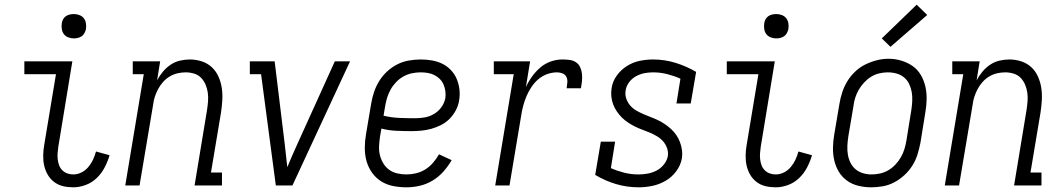

<svg xmlns="http://www.w3.org/2000/svg" viewBox="-20 -792 4540 820"><path d="M293 8Q270 8 249 3Q228 -2 211 -15Q194 -28 183.5 -46.5Q173 -65 168.5 -85.5Q164 -106 164.5 -129Q165 -152 169 -174L219 -475H84V-530H289L229 -165Q227 -152 226 -138.5Q225 -125 226.5 -111.5Q228 -98 232.5 -86Q237 -74 246 -65Q255 -56 267 -51.5Q279 -47 293 -47Q311 -47 328 -55.5Q345 -64 357.5 -79Q370 -94 377.5 -110.5Q385 -127 390 -145L448 -129Q440 -102 427 -77Q414 -52 393.5 -32Q373 -12 346 -2Q319 8 293 8ZM295 -628Q283 -628 271.5 -632.5Q260 -637 253 -646Q246 -655 244 -667.5Q242 -680 244 -693Q245 -701 249.5 -709.5Q254 -718 261.5 -723Q269 -728 278 -730Q287 -732 295 -732Q308 -732 319.5 -727.5Q331 -723 338 -714Q345 -705 347 -692.5Q349 -680 347 -667Q345 -659 340.5 -650.5Q336 -642 328.5 -637Q321 -632 312.5 -630Q304 -628 295 -628Z M515 0 594 -475H547V-530H664L651 -449Q661 -468 675.5 -485.5Q690 -503 708.5 -515.5Q727 -528 748.5 -533Q770 -538 791 -538Q817 -538 841.5 -530Q866 -522 884 -505.5Q902 -489 912.5 -466Q923 -443 927 -417.5Q931 -392 929.5 -365.5Q928 -339 924 -312L881 -55H928V0H811L864 -321Q867 -340 868.5 -359Q870 -378 867.5 -396Q865 -414 858 -430.5Q851 -447 839 -459.5Q827 -472 809.5 -477.5Q792 -483 773 -483Q756 -483 738.5 -479Q721 -475 705 -465.5Q689 -456 676.5 -442Q664 -428 655.5 -412Q647 -396 641.5 -379.5Q636 -363 634 -345L576 0Z M1158 0 1095 -475H1047V-530H1153L1196 -177Q1199 -152 1201.5 -127.5Q1204 -103 1207 -78Q1217 -103 1228 -127.5Q1239 -152 1250 -177L1410 -530H1475L1229 0Z M1716 8Q1687 8 1659 2.5Q1631 -3 1608 -17.5Q1585 -32 1569 -54.5Q1553 -77 1545.5 -103.5Q1538 -130 1538 -159.5Q1538 -189 1543 -218L1565 -348Q1569 -373 1577 -397.5Q1585 -422 1599 -445Q1613 -468 1633 -486.5Q1653 -505 1676.5 -517Q1700 -529 1726 -533.5Q1752 -538 1777 -538Q1801 -538 1824.5 -534Q1848 -530 1868.5 -520Q1889 -510 1905 -493.5Q1921 -477 1930 -456Q1939 -435 1942 -411.5Q1945 -388 1941 -364Q1938 -343 1927.5 -322.5Q1917 -302 1901 -285.5Q1885 -269 1864.5 -258.5Q1844 -248 1822.5 -242Q1801 -236 1779.5 -234Q1758 -232 1737 -232Q1704 -232 1671.5 -233.5Q1639 -235 1609 -243L1603 -209Q1600 -189 1599 -168.5Q1598 -148 1602.5 -129.5Q1607 -111 1617 -94.5Q1627 -78 1642 -67Q1657 -56 1676.5 -51.5Q1696 -47 1716 -47Q1736 -47 1757 -52Q1778 -57 1796.5 -68.5Q1815 -80 1829.5 -97Q1844 -114 1855 -133L1909 -108Q1894 -82 1873.5 -59Q1853 -36 1827 -20.5Q1801 -5 1772.5 1.5Q1744 8 1716 8ZM1752 -287Q1773 -287 1793.5 -290.5Q1814 -294 1833 -305Q1852 -316 1865 -334Q1878 -352 1882 -373Q1884 -388 1882 -403Q1880 -418 1874 -431.5Q1868 -445 1858 -455Q1848 -465 1835 -471.5Q1822 -478 1807 -480.5Q1792 -483 1776 -483Q1758 -483 1739 -479Q1720 -475 1703 -465.5Q1686 -456 1672 -441.5Q1658 -427 1648.5 -410Q1639 -393 1633.5 -375Q1628 -357 1625 -339L1618 -298Q1650 -290 1684 -288.5Q1718 -287 1752 -287Z M2095 0 2174 -475H2089V-530H2244L2226 -420Q2237 -444 2252.5 -465.5Q2268 -487 2288 -504Q2308 -521 2332.5 -529.5Q2357 -538 2382 -538Q2398 -538 2413 -536Q2428 -534 2440 -526Q2452 -518 2458 -504.5Q2464 -491 2465.5 -476.5Q2467 -462 2465.5 -446.5Q2464 -431 2461 -415H2400Q2402 -428 2403 -440.5Q2404 -453 2399 -463.5Q2394 -474 2382.5 -478.5Q2371 -483 2359 -483Q2338 -483 2317 -475.5Q2296 -468 2279 -453.5Q2262 -439 2249.5 -420Q2237 -401 2228.5 -381Q2220 -361 2214.5 -340Q2209 -319 2206 -299L2156 0Z M2708 8Q2657 8 2610.5 -6Q2564 -20 2522 -45L2546 -187H2607L2589 -74Q2616 -62 2645.5 -54.5Q2675 -47 2707 -47Q2726 -47 2745.5 -50.5Q2765 -54 2783 -63Q2801 -72 2814.5 -88.5Q2828 -105 2832 -124Q2835 -142 2829 -159Q2823 -176 2812 -188.5Q2801 -201 2786 -210Q2771 -219 2755.5 -225.5Q2740 -232 2723.5 -238Q2707 -244 2692 -251.5Q2677 -259 2662.5 -268.5Q2648 -278 2636 -290Q2624 -302 2614.5 -316Q2605 -330 2599 -345.5Q2593 -361 2591 -379Q2589 -397 2592 -415Q2596 -444 2614 -469Q2632 -494 2657.5 -510Q2683 -526 2711.5 -532Q2740 -538 2769 -538Q2819 -538 2865.5 -523.5Q2912 -509 2953 -485L2930 -350H2869L2886 -456Q2859 -468 2829.5 -475.5Q2800 -483 2769 -483Q2751 -483 2732.5 -479.5Q2714 -476 2696.5 -466.5Q2679 -457 2667 -441Q2655 -425 2652 -406Q2649 -388 2654.5 -371.5Q2660 -355 2671 -342Q2682 -329 2696.5 -320.5Q2711 -312 2727 -305Q2743 -298 2759 -292Q2775 -286 2790.5 -278.5Q2806 -271 2820 -261.5Q2834 -252 2846.5 -240.5Q2859 -229 2868.5 -215Q2878 -201 2884 -185Q2890 -169 2892.5 -151.5Q2895 -134 2892 -115Q2887 -86 2868 -60.5Q2849 -35 2822 -19.5Q2795 -4 2765.5 2Q2736 8 2708 8Z M3293 8Q3270 8 3249 3Q3228 -2 3211 -15Q3194 -28 3183.5 -46.5Q3173 -65 3168.5 -85.5Q3164 -106 3164.5 -129Q3165 -152 3169 -174L3219 -475H3084V-530H3289L3229 -165Q3227 -152 3226 -138.5Q3225 -125 3226.5 -111.5Q3228 -98 3232.5 -86Q3237 -74 3246 -65Q3255 -56 3267 -51.5Q3279 -47 3293 -47Q3311 -47 3328 -55.5Q3345 -64 3357.5 -79Q3370 -94 3377.5 -110.5Q3385 -127 3390 -145L3448 -129Q3440 -102 3427 -77Q3414 -52 3393.5 -32Q3373 -12 3346 -2Q3319 8 3293 8ZM3295 -628Q3283 -628 3271.5 -632.5Q3260 -637 3253 -646Q3246 -655 3244 -667.5Q3242 -680 3244 -693Q3245 -701 3249.5 -709.5Q3254 -718 3261.5 -723Q3269 -728 3278 -730Q3287 -732 3295 -732Q3308 -732 3319.5 -727.5Q3331 -723 3338 -714Q3345 -705 3347 -692.5Q3349 -680 3347 -667Q3345 -659 3340.5 -650.5Q3336 -642 3328.5 -637Q3321 -632 3312.5 -630Q3304 -628 3295 -628Z M3701 8Q3673 8 3646 1.5Q3619 -5 3597.5 -20.5Q3576 -36 3562.5 -58.5Q3549 -81 3543 -107Q3537 -133 3537.5 -161.5Q3538 -190 3543 -218L3565 -348Q3569 -373 3577 -397.5Q3585 -422 3598.5 -444.5Q3612 -467 3632 -486Q3652 -505 3675.5 -516.5Q3699 -528 3724 -534.5Q3749 -541 3775 -541Q3803 -541 3829.5 -533Q3856 -525 3877.5 -510Q3899 -495 3912.5 -472Q3926 -449 3932 -423Q3938 -397 3937.5 -368.5Q3937 -340 3932 -312L3911 -182Q3906 -157 3898.5 -132.5Q3891 -108 3877 -85.5Q3863 -63 3843 -44.5Q3823 -26 3799.5 -13.5Q3776 -1 3750.5 3.5Q3725 8 3701 8ZM3702 -47Q3720 -47 3738.5 -51Q3757 -55 3774 -65Q3791 -75 3804.5 -89.5Q3818 -104 3827.5 -120.5Q3837 -137 3842.5 -155Q3848 -173 3851 -191L3872 -321Q3875 -341 3876 -360.5Q3877 -380 3874 -398Q3871 -416 3863 -433Q3855 -450 3841 -461.5Q3827 -473 3809 -478Q3791 -483 3771 -483Q3753 -483 3734.5 -478.5Q3716 -474 3700 -464Q3684 -454 3670.5 -439.5Q3657 -425 3647.5 -408.5Q3638 -392 3632.5 -374.5Q3627 -357 3625 -339L3603 -209Q3600 -189 3599 -170Q3598 -151 3601 -132.5Q3604 -114 3612 -97.5Q3620 -81 3633.5 -69.5Q3647 -58 3665 -52.5Q3683 -47 3702 -47ZM3783 -592 3746 -628 3895 -772 3940 -728Z M4015 0 4094 -475H4047V-530H4164L4151 -449Q4161 -468 4175.5 -485.5Q4190 -503 4208.5 -515.5Q4227 -528 4248.5 -533Q4270 -538 4291 -538Q4317 -538 4341.5 -530Q4366 -522 4384 -505.5Q4402 -489 4412.5 -466Q4423 -443 4427 -417.5Q4431 -392 4429.5 -365.5Q4428 -339 4424 -312L4381 -55H4428V0H4311L4364 -321Q4367 -340 4368.5 -359Q4370 -378 4367.5 -396Q4365 -414 4358 -430.5Q4351 -447 4339 -459.5Q4327 -472 4309.5 -477.5Q4292 -483 4273 -483Q4256 -483 4238.5 -479Q4221 -475 4205 -465.5Q4189 -456 4176.5 -442Q4164 -428 4155.5 -412Q4147 -396 4141.5 -379.5Q4136 -363 4134 -345L4076 0Z"/></svg>

Font: Iosevka Slab Light
Style: Italic
Weight: 300
Italic angle: -9°
Monospace: yes
Designer: Belleve Invis
Foundry: Belleve Invis
Version: Version 11.1.1; ttfautohint (v1.8.3)